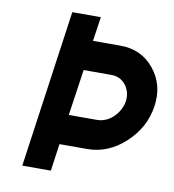

<svg xmlns="http://www.w3.org/2000/svg" viewBox="-79 -771 763 841"><g transform="rotate(10 302.0 -351.0)"><path d="M175 -701 76 -1H203L220 -122H343Q436 -122 511 -191Q587 -261 601 -358Q615 -455 558 -524Q502 -593 409 -593H286L302 -701ZM268 -460H391Q431 -460 455 -430Q479 -399 474 -358Q467 -316 435 -285Q403 -255 362 -255H238Z"/></g></svg>

Font: Unageo
Style: Bold-Italic
Weight: 700
Designer: Richard Sepsi
Foundry: Richard Sepsi
Version: Version 2.000